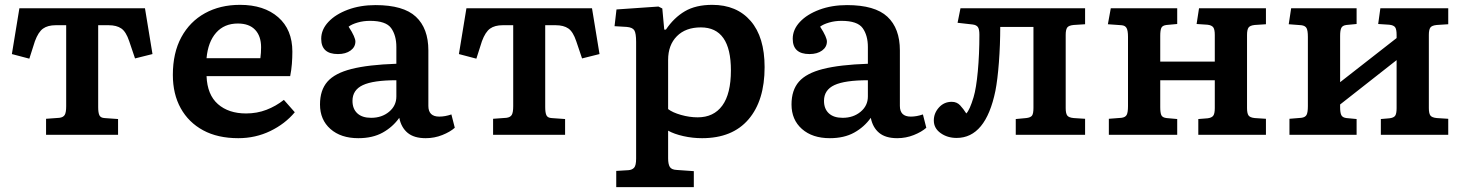

<svg xmlns="http://www.w3.org/2000/svg" viewBox="-20 -556 6041 792"><path d="M170 0V-66L225 -70Q241 -72 247 -82Q253 -92 253 -118V-452H210Q177 -452 157.5 -438Q138 -424 124 -386L101 -314L29 -333L60 -522H578L609 -333L537 -315L513 -386Q500 -425 480.5 -438.5Q461 -452 428 -452H385V-114Q385 -91 390 -80.5Q395 -70 411 -69L467 -65V0Z M963 14Q878 14 818 -18.5Q758 -51 725.5 -109.5Q693 -168 693 -247Q693 -338 728 -402.5Q763 -467 825.5 -501.5Q888 -536 970 -536Q1069 -536 1127.5 -485Q1186 -434 1186 -343Q1186 -318 1184 -292.5Q1182 -267 1177 -242H832Q835 -165 879 -126.5Q923 -88 995 -88Q1040 -88 1079 -103Q1118 -118 1151 -144L1196 -93Q1156 -45 1095 -15.5Q1034 14 963 14ZM832 -316H1054Q1057 -338 1057 -361Q1057 -407 1032.5 -433Q1008 -459 961 -459Q905 -459 871.5 -421Q838 -383 832 -316Z M1458 14Q1386 14 1343 -24Q1300 -62 1300 -125Q1300 -184 1330.5 -219Q1361 -254 1430 -271.5Q1499 -289 1615 -293V-362Q1615 -410 1593.5 -440Q1572 -470 1506 -470Q1479 -470 1455 -463Q1431 -456 1418 -446Q1433 -423 1439.5 -408Q1446 -393 1446 -385Q1446 -362 1426 -347.5Q1406 -333 1374 -333Q1305 -333 1305 -396Q1305 -434 1334.5 -465.5Q1364 -497 1415 -516Q1466 -535 1529 -535Q1644 -535 1695.5 -487Q1747 -439 1747 -348V-119Q1747 -75 1792 -75Q1816 -75 1842 -84L1856 -29Q1837 -12 1804.5 1Q1772 14 1736 14Q1688 14 1661.5 -8Q1635 -30 1627 -70Q1600 -32 1558.5 -9Q1517 14 1458 14ZM1511 -70Q1555 -70 1585 -95Q1615 -120 1615 -158V-225Q1520 -225 1477 -205Q1434 -185 1434 -140Q1434 -107 1454 -88.5Q1474 -70 1511 -70Z M2014 0V-66L2069 -70Q2085 -72 2091 -82Q2097 -92 2097 -118V-452H2054Q2021 -452 2001.5 -438Q1982 -424 1968 -386L1945 -314L1873 -333L1904 -522H2422L2453 -333L2381 -315L2357 -386Q2344 -425 2324.5 -438.5Q2305 -452 2272 -452H2229V-114Q2229 -91 2234 -80.5Q2239 -70 2255 -69L2311 -65V0Z M2522 216V149L2572 146Q2587 145 2595.5 136Q2604 127 2604 98V-383Q2604 -419 2596.5 -431Q2589 -443 2565 -445L2515 -448L2523 -517L2696 -529L2712 -521L2720 -434H2727Q2760 -483 2805 -509.5Q2850 -536 2918 -536Q3019 -536 3076.5 -469.5Q3134 -403 3134 -279Q3134 -141 3067.5 -63.5Q3001 14 2876 14Q2837 14 2799 5.5Q2761 -3 2736 -17V97Q2736 121 2743 132.5Q2750 144 2771 145L2842 150V216ZM2858 -72Q2924 -72 2959.5 -120.5Q2995 -169 2995 -266Q2995 -443 2871 -443Q2808 -443 2772 -406.5Q2736 -370 2736 -309V-106Q2754 -92 2789 -82Q2824 -72 2858 -72Z M3403 14Q3331 14 3288 -24Q3245 -62 3245 -125Q3245 -184 3275.5 -219Q3306 -254 3375 -271.5Q3444 -289 3560 -293V-362Q3560 -410 3538.5 -440Q3517 -470 3451 -470Q3424 -470 3400 -463Q3376 -456 3363 -446Q3378 -423 3384.5 -408Q3391 -393 3391 -385Q3391 -362 3371 -347.5Q3351 -333 3319 -333Q3250 -333 3250 -396Q3250 -434 3279.5 -465.5Q3309 -497 3360 -516Q3411 -535 3474 -535Q3589 -535 3640.5 -487Q3692 -439 3692 -348V-119Q3692 -75 3737 -75Q3761 -75 3787 -84L3801 -29Q3782 -12 3749.5 1Q3717 14 3681 14Q3633 14 3606.5 -8Q3580 -30 3572 -70Q3545 -32 3503.5 -9Q3462 14 3403 14ZM3456 -70Q3500 -70 3530 -95Q3560 -120 3560 -158V-225Q3465 -225 3422 -205Q3379 -185 3379 -140Q3379 -107 3399 -88.5Q3419 -70 3456 -70Z M3926 13Q3888 13 3860 -7Q3832 -27 3832 -59Q3832 -89 3853 -112.5Q3874 -136 3906 -136Q3927 -136 3940.5 -121.5Q3954 -107 3966 -88Q3980 -102 3996 -155Q4007 -192 4013.5 -262Q4020 -332 4020 -413Q4020 -435 4014 -444Q4008 -453 3992 -455L3930 -462L3942 -522H4456V-456L4409 -453Q4388 -451 4382 -442Q4376 -433 4376 -412V-110Q4376 -89 4382 -80Q4388 -71 4409 -69L4456 -66V0H4170V-65L4213 -69Q4231 -71 4237 -79Q4243 -87 4243 -111V-445H4106Q4106 -371 4100.5 -299Q4095 -227 4086 -181Q4046 13 3926 13Z M4554 0V-66L4606 -70Q4622 -72 4627.5 -82Q4633 -92 4633 -118V-404Q4633 -430 4627 -440.5Q4621 -451 4606 -452L4550 -456L4562 -522H4836V-457L4792 -453Q4775 -451 4770.5 -441Q4766 -431 4766 -408V-302H4991V-412Q4991 -435 4984.5 -443.5Q4978 -452 4961 -454L4916 -457L4926 -522H5202V-456L5156 -453Q5136 -451 5130 -442Q5124 -433 5124 -412V-110Q5124 -89 5130 -80Q5136 -71 5156 -69L5202 -66V0H4923V-65L4961 -68Q4978 -70 4984.5 -78.5Q4991 -87 4991 -110V-225H4766V-114Q4766 -91 4770.5 -81Q4775 -71 4792 -69L4836 -65V0Z M5299 0V-66L5348 -70Q5364 -72 5369.5 -82Q5375 -92 5375 -118V-404Q5375 -430 5369.5 -440Q5364 -450 5348 -452L5296 -456L5306 -522H5576V-457L5534 -453Q5518 -451 5513 -441Q5508 -431 5508 -408V-217L5741 -399V-412Q5741 -435 5735 -443.5Q5729 -452 5711 -454L5665 -457L5674 -522H5954V-456L5907 -453Q5886 -451 5880 -442Q5874 -433 5874 -412V-110Q5874 -89 5880 -80Q5886 -71 5907 -69L5954 -66V0H5676V-65L5711 -68Q5729 -70 5735 -78.5Q5741 -87 5741 -110V-308L5508 -125V-114Q5508 -91 5513 -81Q5518 -71 5534 -69L5576 -65V0Z"/></svg>

Font: Literata 7pt SemiBold
Style: Regular
Weight: 600
Designer: Latin by Veronika Burian and Jose Scaglione. Greek by Irene Vlachou. Cyrillic by Vera Evstafieva.
Foundry: TypeTogether
Version: Version 3.002